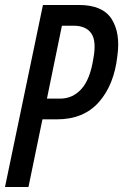

<svg xmlns="http://www.w3.org/2000/svg" viewBox="-36 -749 493 769"><path d="M-16 0 136 -729H281Q375 -729 411 -673Q447 -617 434 -524Q421 -409 360 -340Q299 -271 192 -271H134L78 0ZM259 -646H212L152 -354H205Q255 -354 290 -392.5Q325 -431 338 -515Q351 -585 329.5 -615.5Q308 -646 259 -646Z"/></svg>

Font: Mona Sans Condensed Medium
Style: Italic
Weight: 500
Width: 3
Italic angle: -11.7°
Designer: Deni Anggara
Foundry: GitHub
Version: Version 1.001; ttfautohint (v1.8.4.7-5d5b);gftools[0.9.31]